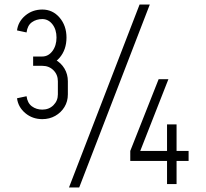

<svg xmlns="http://www.w3.org/2000/svg" viewBox="-20 -811 906 846"><path d="M166 -521V-562Q193 -562 211 -586Q229 -610 229 -646H273Q273 -592 242.5 -556.5Q212 -521 166 -521ZM235 -395V-453H279V-395ZM126 -521V-562H167V-521ZM229 -645Q229 -681 211 -704Q193 -727 166 -727V-769Q212 -769 242.5 -733.5Q273 -698 273 -645ZM279 -395Q279 -364 264 -339.5Q249 -315 223.5 -300.5Q198 -286 166 -286V-328Q196 -328 215.5 -347.5Q235 -367 235 -395ZM279 -453H235Q235 -482 215.5 -501.5Q196 -521 166 -521V-562Q198 -562 223.5 -548Q249 -534 264 -509Q279 -484 279 -453ZM97 -668 55 -677Q60 -716 91.5 -742.5Q123 -769 167 -769V-727Q140 -727 120.5 -713Q101 -699 97 -668ZM97 -387Q101 -357 120.5 -342.5Q140 -328 167 -328V-286Q123 -286 91.5 -312.5Q60 -339 55 -378ZM284 15 595 -791H640L329 15ZM554 -146 679 -462H722L598 -146ZM554 -102V-146H811V-102ZM716 0V-263H758V0Z"/></svg>

Font: Akshar Light
Style: Regular
Weight: 300
Designer: Tall Chai
Foundry: Tall Chai
Version: Version 1.100